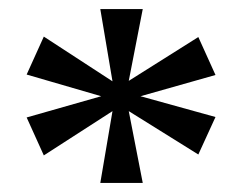

<svg xmlns="http://www.w3.org/2000/svg" viewBox="-20 -780 541 425"><path d="M202 -375 229 -534 77 -436 39 -520 204 -567 39 -615 77 -699 229 -600 202 -760H296L265 -601L419 -698L457 -614L291 -567L457 -521L419 -438L265 -534L296 -375Z"/></svg>

Font: Noto Serif Thai Medium
Style: Regular
Weight: 500
Version: Version 2.001